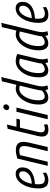

<svg xmlns="http://www.w3.org/2000/svg" viewBox="1168 -1984 828 3205"><g transform="rotate(-90 1582.5 -382.0)"><path d="M176 11Q102 11 70.5 -32Q39 -75 39 -156Q39 -231 57 -299Q75 -367 107.5 -420.5Q140 -474 184.5 -504.5Q229 -535 282 -535Q332 -535 361.5 -504Q391 -473 390 -420Q388 -322 312 -270.5Q236 -219 111 -213Q108 -189 108 -162Q108 -95 129 -71.5Q150 -48 196 -48Q222 -48 249 -57.5Q276 -67 297 -83L304 -28Q279 -11 246.5 0Q214 11 176 11ZM117 -266Q220 -271 272.5 -313.5Q325 -356 325 -415Q325 -444 310.5 -460.5Q296 -477 270 -477Q236 -477 205 -450Q174 -423 151 -375.5Q128 -328 117 -266Z M416 0 538 -507Q572 -518 608.5 -525Q645 -532 677 -532Q769 -532 800 -479.5Q831 -427 805 -317L730 0H661L735 -310Q755 -396 740 -435Q725 -474 666 -474Q650 -474 631 -470.5Q612 -467 595 -462L485 0Z M1018 12Q942 12 918 -34.5Q894 -81 915 -169L1035 -669L1106 -681L1068 -522H1204L1190 -464H1054L983 -167Q969 -106 981 -77Q993 -48 1035 -48Q1069 -48 1104 -64L1111 -7Q1068 12 1018 12Z M1194 0 1319 -522H1389L1264 0ZM1389 -642Q1370 -642 1358.5 -653.5Q1347 -665 1347 -683Q1347 -706 1363 -723.5Q1379 -741 1401 -741Q1418 -741 1430.5 -729.5Q1443 -718 1443 -700Q1443 -675 1426.5 -658.5Q1410 -642 1389 -642Z M1556 10Q1498 10 1469 -32Q1440 -74 1440 -147Q1440 -227 1461.5 -297Q1483 -367 1520.5 -420.5Q1558 -474 1606 -504Q1654 -534 1708 -534Q1723 -534 1739.5 -531Q1756 -528 1769 -523L1827 -764L1898 -776L1756 -184Q1745 -139 1743.5 -108Q1742 -77 1746.5 -52.5Q1751 -28 1758 -4L1694 7Q1690 -6 1686.5 -16.5Q1683 -27 1680 -40Q1655 -18 1622 -4Q1589 10 1556 10ZM1576 -50Q1601 -50 1626.5 -63Q1652 -76 1674 -98Q1675 -117 1679 -142Q1683 -167 1691 -201L1755 -466Q1728 -474 1698 -474Q1662 -474 1628 -448Q1594 -422 1567.5 -376.5Q1541 -331 1525.5 -273Q1510 -215 1510 -151Q1510 -50 1576 -50Z M2011 10Q1950 10 1922 -32Q1894 -74 1894 -147Q1894 -227 1914.5 -297Q1935 -367 1972.5 -420.5Q2010 -474 2059 -504Q2108 -534 2165 -534Q2191 -534 2225 -527Q2259 -520 2284 -507L2207 -184Q2197 -139 2195 -108Q2193 -77 2197.5 -52.5Q2202 -28 2209 -4L2144 7Q2140 -6 2137 -16.5Q2134 -27 2131 -40Q2106 -19 2074.5 -4.5Q2043 10 2011 10ZM2032 -50Q2055 -50 2078.5 -63Q2102 -76 2124 -98Q2125 -133 2142 -201L2205 -464Q2192 -470 2177.5 -472.5Q2163 -475 2146 -475Q2110 -475 2077.5 -448.5Q2045 -422 2019.5 -376.5Q1994 -331 1979 -273Q1964 -215 1964 -152Q1964 -100 1979.5 -75Q1995 -50 2032 -50Z M2461 10Q2403 10 2374 -32Q2345 -74 2345 -147Q2345 -227 2366.5 -297Q2388 -367 2425.5 -420.5Q2463 -474 2511 -504Q2559 -534 2613 -534Q2628 -534 2644.5 -531Q2661 -528 2674 -523L2732 -764L2803 -776L2661 -184Q2650 -139 2648.5 -108Q2647 -77 2651.5 -52.5Q2656 -28 2663 -4L2599 7Q2595 -6 2591.5 -16.5Q2588 -27 2585 -40Q2560 -18 2527 -4Q2494 10 2461 10ZM2481 -50Q2506 -50 2531.5 -63Q2557 -76 2579 -98Q2580 -117 2584 -142Q2588 -167 2596 -201L2660 -466Q2633 -474 2603 -474Q2567 -474 2533 -448Q2499 -422 2472.5 -376.5Q2446 -331 2430.5 -273Q2415 -215 2415 -151Q2415 -50 2481 -50Z M2940 11Q2866 11 2834.5 -32Q2803 -75 2803 -156Q2803 -231 2821 -299Q2839 -367 2871.5 -420.5Q2904 -474 2948.5 -504.5Q2993 -535 3046 -535Q3096 -535 3125.5 -504Q3155 -473 3154 -420Q3152 -322 3076 -270.5Q3000 -219 2875 -213Q2872 -189 2872 -162Q2872 -95 2893 -71.5Q2914 -48 2960 -48Q2986 -48 3013 -57.5Q3040 -67 3061 -83L3068 -28Q3043 -11 3010.5 0Q2978 11 2940 11ZM2881 -266Q2984 -271 3036.5 -313.5Q3089 -356 3089 -415Q3089 -444 3074.5 -460.5Q3060 -477 3034 -477Q3000 -477 2969 -450Q2938 -423 2915 -375.5Q2892 -328 2881 -266Z"/></g></svg>

Font: Ubuntu Sans Condensed
Style: Italic
Weight: 400
Width: 3
Italic angle: -13.5°
Designer: Dalton Maag Ltd
Foundry: Dalton Maag Ltd
Version: Version 1.006; ttfautohint (v1.8.4.7-5d5b)